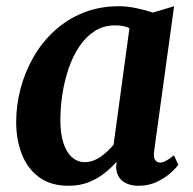

<svg xmlns="http://www.w3.org/2000/svg" viewBox="-20 -587 619 617"><path d="M475.5 -103Q472.5 -81.5 478.5 -73Q484.5 -64.5 494.5 -64.5Q502.5 -64.5 512.8 -69.8Q523 -75 539 -88L553 -57.5Q548 -49.5 530.5 -33.2Q513 -17 486 -3.5Q459 10 424.5 10Q394 10 374.2 -5Q354.5 -20 353 -51L355 -67.5Q338.5 -48.5 316.2 -30.8Q294 -13 265.2 -1.5Q236.5 10 200.5 10Q142.5 10 105.2 -17.8Q68 -45.5 50 -92Q32 -138.5 32 -195Q32 -249 46.2 -302.8Q60.5 -356.5 87.8 -404Q115 -451.5 155.2 -488.2Q195.5 -525 247.5 -546Q299.5 -567 362.5 -567Q389 -567 419.5 -560.5Q450 -554 471.5 -546.5L539.5 -567ZM396 -496.5Q386 -501.5 374.2 -503.5Q362.5 -505.5 350 -505.5Q313 -505.5 284.5 -487.2Q256 -469 235 -437.8Q214 -406.5 200.5 -366.8Q187 -327 180.5 -284.2Q174 -241.5 174 -200.5Q174 -157.5 183.8 -127.5Q193.5 -97.5 211.2 -81.8Q229 -66 252.5 -66Q267 -66 280.2 -71Q293.5 -76 305 -84.2Q316.5 -92.5 326.5 -102.2Q336.5 -112 345 -122Z"/></svg>

Font: Merriweather 20pt
Style: Bold Italic
Weight: 700
Italic angle: -7.8°
Version: Version 2.101